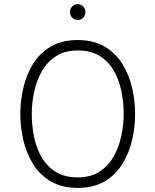

<svg xmlns="http://www.w3.org/2000/svg" viewBox="-20 -908 760 940"><path d="M360.5 12Q283 12 229 -19.8Q175 -51.5 142.2 -104.2Q109.5 -157 94.5 -221Q79.5 -285 79.5 -350Q79.5 -415 94.5 -479Q109.5 -543 142.2 -595.8Q175 -648.5 229 -680.2Q283 -712 360.5 -712Q438 -712 491.8 -680.2Q545.5 -648.5 578.5 -595.8Q611.5 -543 626.5 -479Q641.5 -415 641.5 -350Q641.5 -285 626.5 -221Q611.5 -157 578.5 -104.2Q545.5 -51.5 491.8 -19.8Q438 12 360.5 12ZM360.5 -39.5Q423.5 -39.5 466.5 -67.2Q509.5 -95 535.8 -141Q562 -187 573.8 -241.8Q585.5 -296.5 585.5 -350Q585.5 -409 573.8 -464.2Q562 -519.5 535.8 -564Q509.5 -608.5 466.5 -634.8Q423.5 -661 360.5 -661Q298 -661 254.8 -633.2Q211.5 -605.5 185.2 -559.5Q159 -513.5 147.2 -458.8Q135.5 -404 135.5 -350Q135.5 -291.5 147.2 -236Q159 -180.5 185.2 -136Q211.5 -91.5 254.8 -65.5Q298 -39.5 360.5 -39.5ZM360.5 -810.5Q344.5 -810.5 333.5 -821.5Q322.5 -832.5 322.5 -848.5Q322.5 -865 333.5 -876.2Q344.5 -887.5 360.5 -887.5Q377 -887.5 387.5 -876.2Q398 -865 398 -848.5Q398 -832.5 387.5 -821.5Q377 -810.5 360.5 -810.5Z"/></svg>

Font: Overpass ExtraLight
Style: Regular
Weight: 250
Designer: Delve Withrington, Dave Bailey, Thomas Jockin
Foundry: Delve Fonts LLC
Version: Version 4.000